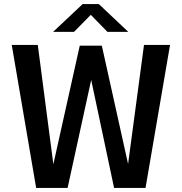

<svg xmlns="http://www.w3.org/2000/svg" viewBox="-20 -920 890 940"><path d="M538.5 0 424.5 -538 409 -696.5H478.5L615.5 -79L600.5 0ZM157 0 37.5 -700H165L245.5 -83L257 0ZM245 0 233 -79 370.5 -696.5H441L428.5 -538L311 0ZM588.5 0 602.5 -83 685 -700H812.5L692.5 0ZM240 -764 384.5 -900H464L608 -764H506L424.5 -847.5L342.5 -764Z"/></svg>

Font: Trispace Thin Medium
Style: Regular
Weight: 500
Version: Version 1.210